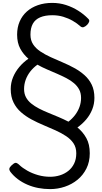

<svg xmlns="http://www.w3.org/2000/svg" viewBox="-20 -910 706 1324"><path d="M325 394Q284 394 244.5 386.5Q205 379 169 363.5Q133 348 103 325.5Q73 303 51 274Q43 263 44.5 253Q46 243 61 229Q76 215 86 213Q96 211 114 228Q135 248 168.5 267Q202 286 242.5 297.5Q283 309 326 309Q361 309 393 299Q425 289 450.5 269Q476 249 491 218.5Q506 188 506 147Q506 107 487 78.5Q468 50 435.5 28.5Q403 7 363 -11Q323 -29 280 -47Q237 -65 197 -86.5Q157 -108 124.5 -136.5Q92 -165 73 -204Q54 -243 54 -296Q54 -339 70 -377.5Q86 -416 113.5 -448.5Q141 -481 176 -505Q142 -534 120 -574Q98 -614 98 -671Q98 -721 115.5 -761.5Q133 -802 165 -830.5Q197 -859 241.5 -874.5Q286 -890 340 -890Q390 -890 435 -875.5Q480 -861 519 -836.5Q558 -812 588 -781Q598 -772 595 -761.5Q592 -751 582 -740Q569 -727 557.5 -723Q546 -719 535 -728Q512 -749 481.5 -766.5Q451 -784 416 -794.5Q381 -805 341 -805Q291 -805 257 -790.5Q223 -776 206.5 -746.5Q190 -717 190 -671Q190 -632 208.5 -604Q227 -576 258.5 -555Q290 -534 329.5 -516Q369 -498 410.5 -480.5Q452 -463 491.5 -441.5Q531 -420 562.5 -392Q594 -364 612.5 -326Q631 -288 631 -235Q631 -193 616 -155.5Q601 -118 575 -87Q549 -56 514 -31Q552 0 575.5 42.5Q599 85 599 147Q599 206 576 252Q553 298 514.5 329.5Q476 361 427 377.5Q378 394 325 394ZM452 -71Q479 -92 498.5 -118Q518 -144 528.5 -173.5Q539 -203 539 -235Q539 -268 526 -292.5Q513 -317 490 -336.5Q467 -356 437 -371.5Q407 -387 373.5 -401.5Q340 -416 305 -431Q270 -446 238 -464Q209 -443 188.5 -416.5Q168 -390 157 -359.5Q146 -329 146 -296Q146 -264 159 -239.5Q172 -215 195.5 -196Q219 -177 249 -161.5Q279 -146 313.5 -132Q348 -118 383.5 -103Q419 -88 452 -71Z"/></svg>

Font: Playwrite GB S
Style: Regular
Weight: 400
Designer: Veronika Burian, José Scaglione
Foundry: TypeTogether
Version: Version 1.000